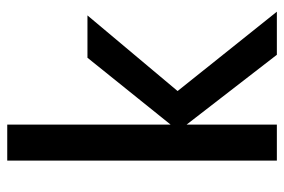

<svg xmlns="http://www.w3.org/2000/svg" viewBox="-144 -622 766 517"><g transform="rotate(-90 238.5 -363.0)"><path d="M65 0V-726H162V0ZM350 0 145 -265 342 -510H456L232 -243L235 -289L466 0Z"/></g></svg>

Font: Instrument Sans SemiCondensed Medium
Style: Regular
Weight: 500
Width: 4
Designer: Rodrigo Fuenzalida
Foundry: fragTYPE
Version: Version 1.000;gftools[0.9.28]